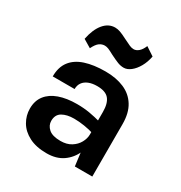

<svg xmlns="http://www.w3.org/2000/svg" viewBox="-171 -843 927 981"><g transform="rotate(30 292.5 -352.0)"><path d="M402.1 0 387 -117.9V-312.9Q387 -364 366.3 -388.5Q345.7 -413 296 -413Q267.5 -413 246.6 -404.6Q225.7 -396.2 214.4 -380.3Q203.1 -364.5 203.1 -342.1H74.1Q74.1 -397 100.6 -431.7Q127.1 -466.4 176.8 -482.7Q226.6 -499 296 -499Q359.1 -499 406.1 -478.8Q453.1 -458.6 479 -416.5Q505 -374.5 505 -309V0ZM243 14Q180.6 14 138.8 -7.7Q97 -29.3 76.1 -65Q55.1 -100.7 55.1 -142Q55.1 -188.1 79.3 -219.2Q103.4 -250.3 147.9 -266.2Q192.5 -282 253 -282Q292.7 -282 327.8 -276Q362.9 -269.9 397.9 -260.1V-191.1Q370.3 -199.9 338 -205Q305.6 -210 277 -210Q235.1 -210 208.1 -194.4Q181 -178.8 181 -142Q181 -115.1 203 -95.6Q225 -76.1 272.9 -76.1Q309.5 -76.1 335 -92Q360.5 -107.9 373.7 -132Q387 -156.1 387 -180H415Q415 -127.6 395.6 -83.4Q376.2 -39.2 338 -12.6Q299.7 14 243 14ZM166.3 -561.6 119.2 -589.9Q131.2 -650.4 159.3 -684.2Q187.5 -718 226.3 -718Q240.7 -718 256.4 -712.5Q272.1 -707.1 299.3 -693Q324.9 -680.2 337.6 -674.6Q350.4 -669 362.3 -669Q376.8 -669 390.8 -680.7Q404.8 -692.5 415.3 -718L465.2 -685Q458.2 -649.1 442.4 -621.3Q426.5 -593.4 406.1 -577.5Q385.7 -561.6 365.3 -561.6Q347.1 -561.6 329.5 -568.5Q311.9 -575.3 283.3 -589.6Q259.5 -602.7 248.1 -607.2Q236.8 -611.6 226.3 -611.6Q210 -611.6 195.4 -601.4Q180.8 -591.1 166.3 -561.6Z"/></g></svg>

Font: Karla
Style: Regular
Weight: 400
Designer: Jonathan Pinhorn
Version: Version 2.004;gftools[0.9.33]